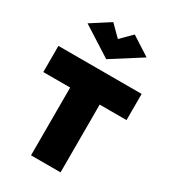

<svg xmlns="http://www.w3.org/2000/svg" viewBox="-238 -1125 1097 1239"><g transform="rotate(30 310.0 -505.0)"><path d="M310 -930 390 -1010 530 -920 310 -780 90 -920 230 -1010ZM0 -505V-700H620V-505H420V0H200V-505Z"/></g></svg>

Font: Jost* Black
Style: Regular
Weight: 900
Version: Version 3.7